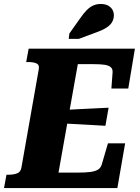

<svg xmlns="http://www.w3.org/2000/svg" viewBox="-46 -958 711 978"><path d="M591.4 -227.8 551.8 0H-25.6L-13 -68H-2.6Q22.8 -68 41 -74.8Q59.2 -81.6 63.2 -104.8L151.6 -606Q155.6 -628 139.8 -635Q124 -642 97.8 -642H87.4L100 -710H641.2L607.4 -507.2H521.4L527.4 -588.2Q529 -606.2 518.2 -615.7Q507.4 -625.2 485.6 -628.2Q463.8 -631.2 431.6 -631.2H350.4L252 -78.8H350.4Q390.4 -78.8 415.6 -82.3Q440.8 -85.8 454.3 -94.8Q467.8 -103.8 472.8 -121.8L503.8 -227.8ZM279.8 -397.8Q318.2 -400.4 356.1 -402Q394 -403.6 431.9 -405.7Q469.8 -407.8 507.2 -409.4L491 -317.2Q454.2 -319.8 416.9 -321.6Q379.6 -323.4 342.5 -325.7Q305.4 -328 268 -329.6ZM363.2 -866Q379.8 -890.2 395.6 -906.2Q411.4 -922.2 428.9 -930Q446.4 -937.8 467.2 -937.8Q498.8 -937.8 516.4 -921.4Q534 -905 534 -881.2Q534 -859.2 523.2 -842.7Q512.4 -826.2 490.4 -813.5Q468.4 -800.8 433.4 -789L355.4 -760H304L307.4 -787.4Z"/></svg>

Font: Roboto Serif 20pt
Style: Italic
Weight: 400
Italic angle: -10°
Designer: Greg Gazdowicz
Foundry: Commercial Type
Version: Version 1.008